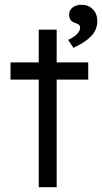

<svg xmlns="http://www.w3.org/2000/svg" viewBox="-20 -783 427 803"><path d="M142 0V-450H24V-522H142V-659H217V-522H349V-450H217V0ZM265 -616Q280 -623 291.5 -631.5Q303 -640 309 -649Q315 -658 315 -667Q315 -675 310.5 -679Q306 -683 295 -687Q281 -691 275 -700Q269 -709 269 -722Q269 -740 283.5 -751.5Q298 -763 321 -763Q350 -763 368.5 -744Q387 -725 387 -694Q387 -677 380.5 -661Q374 -645 361 -631.5Q348 -618 329.5 -606Q311 -594 287 -583Z"/></svg>

Font: Our Lexend Light
Style: Regular
Weight: 300
Designer: Bonnie Shaver-Troup, Thomas Jockin
Foundry: Lexend
Version: Version 1.007